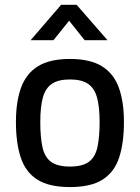

<svg xmlns="http://www.w3.org/2000/svg" viewBox="-20 -751 570 782"><path d="M264.9 10.9Q179.7 10.9 132 -19.5Q84.2 -49.8 64.6 -109.1Q44.9 -168.4 44.9 -254Q44.9 -336.9 65.9 -394.3Q86.8 -451.6 134.8 -481.2Q182.7 -510.9 264.9 -510.9Q347 -510.9 395 -481.2Q442.9 -451.6 463.9 -394.3Q484.8 -336.9 484.8 -254Q484.8 -168.4 465.2 -109.1Q445.6 -49.8 398 -19.5Q350.4 10.9 264.9 10.9ZM264.9 -72.6Q315.7 -72.6 341.8 -91.8Q367.8 -111 376.8 -151.4Q385.7 -191.8 385.7 -254Q385.7 -316 375.1 -354.1Q364.5 -392.2 338.2 -409.8Q311.9 -427.4 264.9 -427.4Q217.8 -427.4 191.6 -409.8Q165.3 -392.2 154.7 -354.1Q144.1 -316 144.1 -254Q144.1 -191.8 153 -151.4Q161.9 -111 188 -91.8Q214.1 -72.6 264.9 -72.6ZM104.8 -587.4 228.9 -731.4H292.1L417.8 -587.4H324.6L261.5 -666.7L198 -587.4Z"/></svg>

Font: TitilliumWeb ExtraLight
Style: Regular
Weight: 400
Designer: Mohamed Gaber, Accademia di Belle Arti di Urbino and others
Foundry: Kief Type Foundry, Accademia di Belle Arti di Urbino and others
Version: Version 3.000; ttfautohint (v1.8.2)